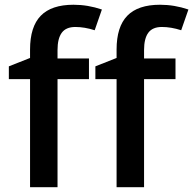

<svg xmlns="http://www.w3.org/2000/svg" viewBox="-20 -785 810 805"><path d="M17.1 0ZM353 -453.1H221.2V0H106V-453.1H17.1V-506.8L106 -542V-577.1Q106 -672.9 150.9 -719Q195.8 -765.1 288.1 -765.1Q348.6 -765.1 407.2 -745.1L377 -658.2Q334.5 -671.9 295.9 -671.9Q256.8 -671.9 239 -647.7Q221.2 -623.5 221.2 -575.2V-540H353ZM715.8 -453.1H584V0H468.8V-453.1H379.9V-506.8L468.8 -542V-577.1Q468.8 -672.9 513.7 -719Q558.6 -765.1 650.9 -765.1Q711.4 -765.1 770 -745.1L739.7 -658.2Q697.3 -671.9 658.7 -671.9Q619.6 -671.9 601.8 -647.7Q584 -623.5 584 -575.2V-540H715.8Z"/></svg>

Font: Open Sans Semibold
Style: Regular
Weight: 600
Foundry: Ascender Corporation
Version: Version 1.10; ttfautohint (v1.5.65-e2d9)